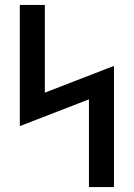

<svg xmlns="http://www.w3.org/2000/svg" viewBox="-20 -755 540 775"><path d="M339 0V-354L60 -246V-735H161V-381L440 -489V0Z"/></svg>

Font: Iosevka Custom Semibold
Style: Regular
Weight: 600
Designer: Belleve Invis
Foundry: Belleve Invis
Version: Version 27.0.2; ttfautohint (v1.8.4)